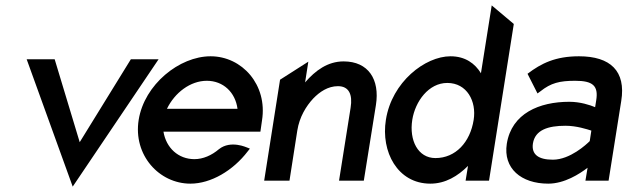

<svg xmlns="http://www.w3.org/2000/svg" viewBox="-20 -671 2330 713"><path d="M79 -451 250 22 569 -451H466L276 -143L183 -451Z M495 -226C474 -95 571 11 687 11C763 11 845 -37 900 -109L908 -119L898 -123C897 -123 837 -152 793 -117C766 -94 734 -80 702 -80C642 -80 597 -122 587 -182H947L953 -224C974 -356 879 -462 762 -462C646 -462 516 -357 495 -226ZM600 -267C629 -327 687 -371 748 -371C809 -371 854 -328 862 -267Z M961 0H1055L1084 -186C1092 -237 1117 -277 1143 -305C1167 -330 1198 -351 1235 -351C1276 -351 1290 -320 1282 -271L1239 0H1331L1376 -281C1391 -376 1348 -443 1256 -443C1197 -443 1151 -409 1113 -365L1125 -442L1020 -375Z M1413 -226C1394 -108 1456 11 1578 11C1634 11 1680 -17 1718 -55L1709 0H1796L1888 -582L1806 -651L1766 -399C1744 -435 1708 -462 1653 -462C1559 -462 1435 -367 1413 -226ZM1511 -226C1522 -295 1572 -363 1641 -363C1714 -363 1750 -295 1739 -226C1726 -143 1672 -84 1597 -84C1532 -84 1499 -150 1511 -226Z M1862 -137C1848 -46 1915 11 2016 11C2076 11 2132 -25 2162 -48L2154 0H2240L2287 -296C2305 -407 2247 -462 2130 -462C2043 -462 1990 -436 1939 -397L1976 -324L1987 -332C2026 -363 2058 -371 2116 -371C2181 -371 2203 -353 2194 -298L2190 -273C2171 -281 2135 -293 2094 -293C1983 -293 1880 -250 1862 -137ZM1959 -138C1967 -189 2016 -204 2080 -204C2121 -204 2160 -191 2176 -186L2170 -147C2158 -135 2097 -78 2033 -78C1980 -78 1953 -97 1959 -138Z"/></svg>

Font: Charger Sport
Style: BdNrwObl
Weight: 700
Designer: Jasper
Foundry: Cannot Into Space Fonts
Version: Version 1.1